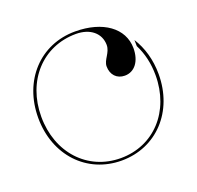

<svg xmlns="http://www.w3.org/2000/svg" viewBox="-99 -627 752 734"><g transform="rotate(-20 277.5 -259.5)"><path d="M277.5 -522.5C135 -522.5 32.5 -412 32.5 -260C32.5 -108 135.5 2.5 277.5 2.5C419.5 2.5 522.5 -108 522.5 -260C522.5 -319 507 -371.5 480 -414L480.5 -389C499.5 -352 510 -308 510 -260C510 -113.5 412.5 -7.5 277.5 -7.5C142.5 -7.5 45 -113.5 45 -260C45 -406.5 142 -512.5 277.5 -512.5C335.5 -512.5 373.5 -480.5 374 -433C374 -401 345.5 -382.5 345.5 -355.5C345.5 -321.5 367 -298.5 399.5 -298.5C439.5 -298.5 466 -333.5 466 -386.5C465.5 -468 390.5 -522.5 277.5 -522.5Z"/></g></svg>

Font: ZnikomitNo24
Style: Regular
Weight: 500
Designer: gluk
Foundry: gluk
Version: Version 0.55